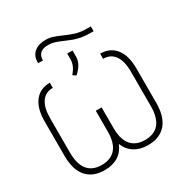

<svg xmlns="http://www.w3.org/2000/svg" viewBox="-169 -839 924 975"><g transform="rotate(-30 293.0 -352.0)"><path d="M562.5 -357.4V-156.2Q562.5 -74.2 525.6 -32.2Q488.8 9.8 419.9 9.8Q374 9.8 341.6 -10.5Q309.1 -30.8 293.5 -69.8Q277.3 -30.3 245.1 -10.3Q212.9 9.8 166 9.8Q97.7 9.8 61 -32.2Q24.4 -74.2 24.4 -156.2V-357.4Q24.4 -433.1 56.4 -473.9Q88.4 -514.6 145.5 -514.6V-484.4Q102.5 -484.4 79.6 -451.9Q56.6 -419.4 56.6 -356.4V-156.2Q56.6 -87.9 84.5 -54.2Q112.3 -20.5 166 -20.5Q220.2 -20.5 248.3 -53.7Q276.4 -86.9 276.4 -153.3V-274.4H310.5V-153.3Q310.5 -86.9 338.6 -53.7Q366.7 -20.5 419.9 -20.5Q530.3 -20.5 530.3 -156.2V-356.4Q530.3 -419.4 507.1 -451.9Q483.9 -484.4 440.4 -484.4V-514.6Q498 -514.6 530.3 -473.9Q562.5 -433.1 562.5 -357.4ZM295.9 -564.5V-598.6H327.1V-561.5Q327.1 -519.5 281.2 -478.5L263.7 -490.2Q281.2 -511.7 288.6 -529.3Q295.9 -546.9 295.9 -564.5ZM468.8 -658.2V-629.9H448.2Q419.9 -629.9 396.2 -634.5Q372.6 -639.2 356.2 -645.3Q339.8 -651.4 314.5 -662.1Q288.1 -673.8 271.2 -679.2Q254.4 -684.6 234.4 -684.6Q204.1 -685.5 188 -671.9Q171.9 -658.2 171.9 -632.8V-629.9H143.6V-634.8Q143.6 -671.9 168 -692.9Q192.4 -713.9 234.4 -713.9Q257.3 -713.9 275.6 -708Q293.9 -702.1 322.3 -689.5Q357.4 -673.8 384 -666Q410.6 -658.2 447.3 -658.2Z"/></g></svg>

Font: Pretendard Thin
Style: Regular
Weight: 100
Designer: Base glyphs from Inter by Rasmus Andersson; Hangeul glyphs from Noto Sans CJK(Source Han Sans) by Jang Soo-young and Kan
Foundry: Kil Hyung-jin
Version: Version 1.309